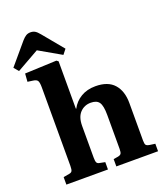

<svg xmlns="http://www.w3.org/2000/svg" viewBox="-200 -1111 1057 1228"><g transform="rotate(-20 328.5 -497.0)"><path d="M37 0V-51L76 -58Q91 -60 96.5 -69Q102 -78 102 -104V-638Q102 -671 95 -683Q88 -695 64 -698L28 -703L32 -758L248 -767L260 -758V-437L262 -434Q285 -478 327 -503Q369 -528 426 -528Q511 -528 552.5 -481Q594 -434 594 -353V-97Q594 -75 599.5 -67Q605 -59 625 -56L661 -51V0H377V-50L408 -55Q424 -58 429.5 -66.5Q435 -75 435 -98V-329Q435 -391 419 -415Q403 -439 362 -439Q318 -439 289 -408.5Q260 -378 260 -318V-101Q260 -78 265 -68.5Q270 -59 285 -57L320 -50V0ZM1 -786 -26 -818 95 -961Q110 -978 123 -986Q136 -994 154 -994Q171 -994 184 -986.5Q197 -979 214 -958L329 -819L303 -786L153 -872Z"/></g></svg>

Font: Literata 36pt
Style: Bold
Weight: 700
Designer: Latin by Veronika Burian and Jose Scaglione. Greek by Irene Vlachou. Cyrillic by Vera Evstafieva.
Foundry: TypeTogether
Version: Version 3.002